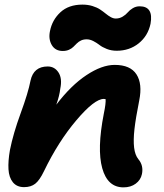

<svg xmlns="http://www.w3.org/2000/svg" viewBox="-20 -787 708 829"><path d="M251 -566.9Q218.8 -566.9 203.6 -592.5Q188.5 -618.2 195.8 -652.8Q205.1 -700.7 240.7 -733.9Q276.4 -767.1 335.9 -767.1Q359.4 -767.1 379.2 -761Q398.9 -754.9 412.1 -746.1Q425.3 -737.3 436.3 -728.3Q447.3 -719.2 458.3 -713.1Q469.2 -707 480 -707Q496.1 -707 509.8 -715.3Q523.4 -723.6 531.5 -733.4Q539.6 -743.2 553.2 -751.5Q566.9 -759.8 583 -759.8Q643.6 -759.8 629.9 -684.1Q618.7 -631.8 578.9 -599.9Q539.1 -567.9 483.9 -567.9Q460.4 -567.9 440.9 -575.7Q421.4 -583.5 409.9 -592.5Q398.4 -601.6 383.5 -609.4Q368.7 -617.2 354 -617.2Q340.3 -617.2 329.6 -612.1Q318.8 -606.9 311.5 -599.4Q304.2 -591.8 296.6 -584.5Q289.1 -577.1 277.6 -572Q266.1 -566.9 251 -566.9ZM513.2 22Q444.3 22 421.4 -60.8Q398.4 -143.6 428.2 -295.9Q437.5 -340.3 436 -358.9Q435.1 -358.9 432.4 -359.4Q429.7 -359.9 428.2 -359.9Q387.7 -359.9 309.6 -267.6Q231.4 -175.3 169.9 -47.9Q150.9 -8.3 132.1 6.3Q113.3 21 84 21Q52.7 21 35.6 0Q18.6 -21 16.6 -56.4Q14.6 -91.8 22.9 -139.2Q37.1 -210.4 69.3 -298.3Q101.6 -386.2 111.8 -439Q125 -500 186 -500Q215.8 -500 232.7 -473.9Q249.5 -447.8 240.2 -403.8Q236.8 -373.5 223.1 -335Q286.6 -418.5 353.3 -462.6Q419.9 -506.8 475.1 -506.8Q543 -506.8 569.3 -465.8Q595.7 -424.8 581.1 -353Q565.9 -276.9 560.5 -229Q555.2 -181.2 559.1 -149.4Q563 -117.7 577.1 -100.1Q600.6 -72.3 592.8 -35.2Q587.4 -9.8 565.9 6.1Q544.4 22 513.2 22Z"/></svg>

Font: Shantell Sans Bouncy
Style: Bold Italic
Weight: 700
Italic angle: -11.31°
Designer: Stephen Nixon, Anya Danilova, Shantell Martin
Foundry: Arrow Type
Version: Version 1.006;[9816181b4]